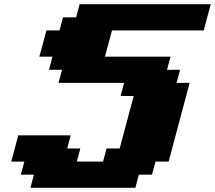

<svg xmlns="http://www.w3.org/2000/svg" viewBox="-20 -895 1024 915"><path d="M125 0H625L641.6 -62.5H704.1L721.2 -125H783.7Q800.8 -187.5 833.7 -312.5Q866.7 -437.5 883.8 -500H821.3L838.4 -562.5H775.9L792.5 -625H480Q485.8 -645.5 497.1 -687.5Q508.3 -729.5 513.7 -750H951.2Q956.5 -770.5 967.5 -812.5Q978.5 -854.5 984.4 -875H359.4L342.8 -812.5H280.3L263.7 -750H201.2Q195.8 -729.5 184.6 -687.7Q173.3 -646 167.5 -625H230L213.4 -562.5H275.9L258.8 -500H571.3L554.7 -437.5H617.2Q606 -396 583.7 -312.5Q561.5 -229 550.3 -187.5H487.8L471.2 -125H346.2L362.8 -187.5H300.3L316.9 -250H66.9Q61.5 -229 50.3 -187.3Q39.1 -145.5 33.7 -125H96.2L79.1 -62.5H141.6Z"/></svg>

Font: Faithful 32x
Style: BoldOblique
Weight: 400
Foundry: Faithful Resource Pack
Version: Version 1.0; January 27, 2023